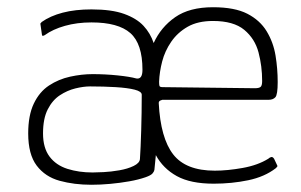

<svg xmlns="http://www.w3.org/2000/svg" viewBox="-20 -503 832 531"><path d="M233 8Q185 8 145 -3Q105 -14 81.5 -45Q58 -76 58 -134Q58 -184 73.5 -216.5Q89 -249 115.5 -266.5Q142 -284 174 -291Q206 -298 236 -298Q271 -298 305 -294.5Q339 -291 357 -286Q374 -283 374 -310Q374 -382 340.5 -411.5Q307 -441 233 -441Q193 -441 159.5 -431.5Q126 -422 104 -406Q101 -404 98.5 -404Q96 -404 96 -407Q95 -414 94 -421Q93 -428 92 -435Q91 -438 92.5 -439Q94 -440 95 -442Q119 -459 153.5 -468Q188 -477 233 -477Q289 -477 323.5 -464.5Q358 -452 377 -431.5Q396 -411 405 -384Q425 -428 464.5 -455.5Q504 -483 569 -483Q629 -483 664 -465Q699 -447 717.5 -416.5Q736 -386 742 -349.5Q748 -313 748 -276Q748 -241 741.5 -234Q735 -227 723 -227Q650 -227 576 -227Q502 -227 429 -227Q428 -227 423.5 -225Q419 -223 419 -218Q424 -121 459 -76Q494 -31 574 -31Q609 -31 651 -38.5Q693 -46 722 -64Q725 -67 729.5 -68.5Q734 -70 738 -64L746 -47Q748 -44 747 -42.5Q746 -41 743 -38Q712 -14 666.5 -4.5Q621 5 571 5Q507 5 469 -16Q431 -37 411 -74Q410 -64 409 -53.5Q408 -43 407 -33Q406 -28 401.5 -23Q397 -18 383 -13Q363 -6 337.5 -1.5Q312 3 285 5.5Q258 8 233 8ZM372 -241Q372 -250 352.5 -255Q333 -260 300 -262Q267 -264 229 -264Q211 -264 188.5 -258.5Q166 -253 145.5 -239.5Q125 -226 112 -200.5Q99 -175 99 -134Q99 -94 117 -70Q135 -46 166.5 -36Q198 -26 236 -26Q246 -26 266.5 -27Q287 -28 310 -32Q333 -36 349.5 -44Q366 -52 367 -63Q369 -92 370.5 -142Q372 -192 372 -241ZM685 -259Q696 -259 700.5 -262.5Q705 -266 705 -279Q705 -320 695 -358Q685 -396 655.5 -420.5Q626 -445 569 -445Q527 -445 499 -429Q471 -413 453.5 -387.5Q436 -362 428.5 -333Q421 -304 420 -277Q420 -269 421 -265.5Q422 -262 430 -262Q494 -261 557.5 -260.5Q621 -260 685 -259Z"/></svg>

Font: Glory Thin ExtraLight
Style: Regular
Weight: 250
Version: Version 1.011